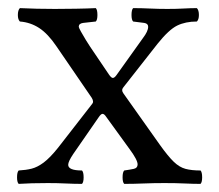

<svg xmlns="http://www.w3.org/2000/svg" viewBox="-20 -451 539 473"><path d="M202 -336 248 -268Q254 -259 258 -259Q262 -259 267 -266L332 -357Q345 -374 345 -385Q345 -393 335.5 -394.5Q326 -396 308 -398Q304 -402 304 -414Q304 -427 308 -431Q328 -431 349 -430Q370 -429 392 -429Q415 -429 432.5 -430Q450 -431 465 -431Q470 -426 470 -414Q470 -403 465 -398Q437 -398 416.5 -388Q396 -378 368 -343L284 -236Q278 -229 284 -221L374 -94Q394 -66 408 -52.5Q422 -39 437 -35Q452 -31 474 -31Q478 -27 478 -14Q478 -2 474 2Q456 2 435 1Q414 0 385 0Q358 0 333.5 1Q309 2 286 2Q282 -2 282 -14Q282 -27 286 -31Q300 -33 309.5 -35Q319 -37 319 -46Q319 -57 299 -84L241 -164Q237 -170 233 -170.5Q229 -171 223 -162L160 -71Q148 -53 148 -45Q148 -31 182 -31Q186 -27 186 -14Q186 -2 182 2Q163 2 142 1Q121 0 98 0Q76 0 58.5 0.5Q41 1 26 2Q22 -2 22 -14Q22 -27 26 -31Q44 -32 58 -35.5Q72 -39 87.5 -50.5Q103 -62 123 -87L207 -195Q212 -200 206 -210L119 -337Q98 -368 76.5 -382Q55 -396 29 -398Q24 -403 24 -414Q24 -426 29 -431Q49 -430 71 -429.5Q93 -429 115 -429Q138 -429 167 -429.5Q196 -430 216 -431Q220 -427 220 -414Q220 -402 216 -398Q195 -396 184.5 -394.5Q174 -393 174 -385Q174 -383 179.5 -373Q185 -363 191.5 -352.5Q198 -342 202 -336Z"/></svg>

Font: Triodion
Style: Regular
Weight: 400
Version: Version 1.201; ttfautohint (v1.8.4.7-5d5b)